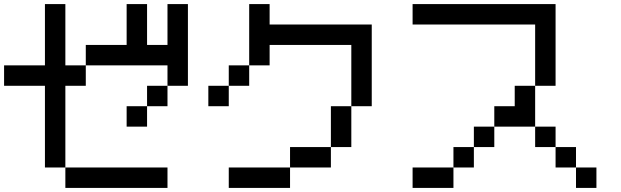

<svg xmlns="http://www.w3.org/2000/svg" viewBox="-20 -920 3040 940"><path d="M0 -500V-600H200V-900H300V-600H400V-500H300V-100H200V-500ZM900 -500H800V-600H400V-700H600V-900H700V-700H800V-900H900ZM600 -300V-400H700V-300ZM800 -100V0H300V-100ZM800 -500V-400H700V-500Z M1000 -400V-500H1100V-400ZM1200 -500H1100V-600H1200ZM1200 -600V-900H1300V-800H1800V-400H1700V-700H1300V-600ZM1400 -100V-200H1600V-100ZM1400 0H1100V-100H1400ZM1600 -200V-400H1700V-200Z M2000 0V-100H2200V0ZM2000 -800V-900H2700V-500H2600V-800ZM2900 -100V0H2800V-100ZM2200 -100V-200H2300V-100ZM2400 -200H2300V-300H2400ZM2400 -300V-400H2500V-500H2600V-300ZM2600 -200V-300H2700V-200ZM2800 -200V-100H2700V-200Z"/></svg>

Font: Galmuri9 Regular
Style: Regular
Weight: 400
Designer: Lee Minseo (quiple)
Version: Version 2.399;hotconv 1.1.1;makeotfexe 2.6.0 DEVELOPMENT